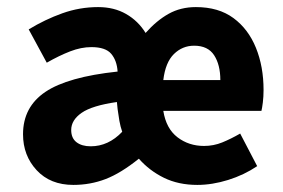

<svg xmlns="http://www.w3.org/2000/svg" viewBox="-20 -511 799 542"><path d="M187 11Q122 11 83.5 -30.5Q45 -72 45 -132Q45 -209 108 -251.5Q171 -294 312 -309Q310 -340 294 -359Q278 -378 238 -378Q209 -378 178 -366Q147 -354 112 -334L61 -428Q107 -456 156 -473.5Q205 -491 257 -491Q302 -491 336 -471.5Q370 -452 391 -418Q422 -453 456 -472Q490 -491 533 -491Q597 -491 639 -460Q681 -429 702.5 -376Q724 -323 724 -257Q724 -238 722 -222Q720 -206 718 -198H441Q449 -148 481 -123.5Q513 -99 556 -99Q583 -99 607.5 -109Q632 -119 658 -134L706 -42Q669 -17 624 -3Q579 11 537 11Q484 11 443 -9Q402 -29 372 -63Q321 -22 278 -5.5Q235 11 187 11ZM236 -98Q286 -98 325 -139Q320 -153 317 -170Q314 -187 312 -203L310 -223Q240 -213 210.5 -192.5Q181 -172 181 -144Q181 -121 196 -109.5Q211 -98 236 -98ZM441 -285H602Q602 -328 584.5 -355Q567 -382 528 -382Q495 -382 471 -358.5Q447 -335 441 -285Z"/></svg>

Font: Narnoor ExtraBold
Style: Regular
Weight: 800
Designer: S. Sridhar Murthy
Foundry: SIL International
Version: Version 3.000